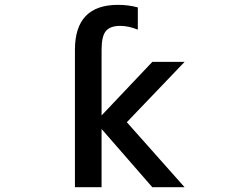

<svg xmlns="http://www.w3.org/2000/svg" viewBox="-20 -781 1040 802"><path d="M404.3 -242.2V1H293V-573.2Q293 -760.7 472.7 -760.7Q516.6 -760.7 555.7 -750V-657.2Q516.6 -672.9 482.4 -672.9Q440.4 -672.9 422.4 -651.4Q404.3 -629.9 404.3 -573.2V-298.8L616.2 -522.5H751L509.8 -270.5L751 1H616.2Z"/></svg>

Font: GenEi Gothic M SemiBold
Style: Regular
Weight: 500
Designer: o_tamon (Modified); [Source Han Sans]
Ryoko NISHIZUKA  (kana & ideographs); Paul D. Hunt (Latin, Greek & Cyrillic); Wenl
Version: Version 1.1a;Original Version 1.004